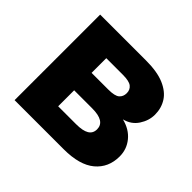

<svg xmlns="http://www.w3.org/2000/svg" viewBox="-131 -686 841 841"><g transform="rotate(45 290.0 -265.0)"><path d="M50 0V-530H334Q404 -530 447 -511.5Q490 -493 510 -461.5Q530 -430 530 -390Q530 -353 508 -319.5Q486 -286 445 -276Q494 -264 522 -230Q550 -196 550 -151Q550 -82 501 -41Q452 0 354 0ZM204 -116H315Q356 -116 376 -128Q396 -140 396 -165Q396 -190 376 -202.5Q356 -215 315 -215H204ZM204 -323H307Q348 -323 362 -335.5Q376 -348 376 -369Q376 -390 361 -402Q346 -414 307 -414H204Z"/></g></svg>

Font: Golos Text
Style: Bold
Weight: 700
Designer: A.Korolkova, Vitaly Kuzmin
Foundry: ParaType Ltd
Version: Version 2.004